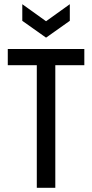

<svg xmlns="http://www.w3.org/2000/svg" viewBox="-20 -893 438 913"><path d="M155 0V-660H243V0ZM17 -583V-660H381V-583ZM86 -873 199 -792 312 -873V-794L199 -714L86 -794Z"/></svg>

Font: Bricolage Grotesque Condensed
Style: Regular
Weight: 400
Width: 3
Designer: Mathieu Triay
Foundry: Atelier Triay
Version: Version 1.000;gftools[0.9.30]